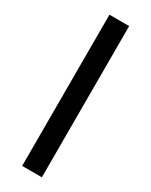

<svg xmlns="http://www.w3.org/2000/svg" viewBox="-263 -859 903 1147"><g transform="rotate(30 189.0 -285.5)"><path d="M121 -807H257V236H121Z"/></g></svg>

Font: MartelSansBold
Style: Bold
Weight: 700
Designer: Dan Reynolds and Mathieu Réguer
Foundry: Dan Reynolds and Mathieu Réguer
Version: Version 1.002; ttfautohint (v1.1) -l 5 -r 5 -G 72 -x 0 -D la